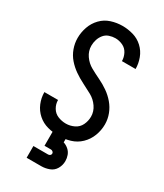

<svg xmlns="http://www.w3.org/2000/svg" viewBox="-233 -831 966 1133"><g transform="rotate(30 250.0 -264.5)"><path d="M150 214H250Q277 214 303.5 204Q330 194 344 169.5Q358 145 358 117Q358 97 351 78Q344 59 328.5 45.5Q313 32 294 26V0H206V100H250Q257 100 263 105Q269 110 269 117Q269 125 263 129.5Q257 134 250 134H150ZM249 8Q288 8 326.5 -3.5Q365 -15 394 -43Q423 -71 437.5 -109Q452 -147 452 -187Q452 -223 439 -257Q426 -291 402.5 -318.5Q379 -346 349.5 -366.5Q320 -387 287.5 -402.5Q255 -418 223.5 -435.5Q192 -453 171 -483.5Q150 -514 150 -550Q150 -571 156.5 -591.5Q163 -612 176.5 -628.5Q190 -645 210.5 -652Q231 -659 252 -659Q278 -659 302.5 -647.5Q327 -636 339.5 -611.5Q352 -587 352 -561H445Q445 -598 431.5 -634Q418 -670 390 -696Q362 -722 325.5 -732.5Q289 -743 252 -743Q213 -743 175.5 -731Q138 -719 110.5 -690.5Q83 -662 70 -624.5Q57 -587 57 -549Q57 -513 69.5 -478.5Q82 -444 105.5 -417Q129 -390 158.5 -369.5Q188 -349 220 -333Q252 -317 284 -299.5Q316 -282 337 -251.5Q358 -221 358 -186Q358 -156 345 -129Q332 -102 305 -89Q278 -76 249 -76Q221 -76 195 -86.5Q169 -97 154.5 -121.5Q140 -146 140 -174H47Q47 -135 62 -99Q77 -63 106 -37.5Q135 -12 172.5 -2Q210 8 249 8Z"/></g></svg>

Font: Iosevka SS08 Medium
Style: Regular
Weight: 500
Monospace: yes
Designer: Belleve Invis
Foundry: Belleve Invis
Version: Version 3.4.3; ttfautohint (v1.8.3)